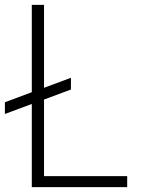

<svg xmlns="http://www.w3.org/2000/svg" viewBox="-31 -765 584 785"><path d="M99 0H489V-45H149V-358L259 -399V-447L149 -406V-745H99V-388L-11 -347V-299L99 -340Z"/></svg>

Font: Plus Jakarta Sans ExtraLight
Style: Regular
Weight: 200
Designer: Gumpita Rahayu
Foundry: Tokotype
Version: Version 2.004; ttfautohint (v1.8.3)